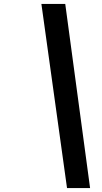

<svg xmlns="http://www.w3.org/2000/svg" viewBox="-20 -839 519 974"><path d="M320 115H437L311 -819H190Z"/></svg>

Font: Advent Pro
Style: Italic
Weight: 400
Italic angle: -12°
Designer: VivaRado, Andreas Kalpakidis
Foundry: VivaRado, Andreas Kalpakidis
Version: Version 3.000